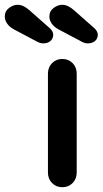

<svg xmlns="http://www.w3.org/2000/svg" viewBox="-142 -781 428 801"><path d="M178 -474V-61Q178 -35 161 -17.5Q144 0 118 0Q92 0 75 -17.5Q58 -35 58 -61V-474Q58 -500 75 -517.5Q92 -535 118 -535Q144 -535 161 -517.5Q178 -500 178 -474ZM224 -600Q219 -600 213 -601.5Q207 -603 201 -606L101 -659Q83 -669 73.5 -683Q64 -697 64 -712Q64 -735 82 -748Q100 -761 117 -761Q131 -761 143.5 -754.5Q156 -748 166 -739L252 -663Q266 -650 266 -636Q266 -620 254.5 -610Q243 -600 224 -600ZM38 -600Q33 -600 27 -601.5Q21 -603 15 -606L-85 -659Q-103 -669 -112.5 -683Q-122 -697 -122 -712Q-122 -735 -104 -748Q-86 -761 -69 -761Q-55 -761 -42.5 -754.5Q-30 -748 -20 -739L66 -663Q80 -650 80 -636Q80 -620 68.5 -610Q57 -600 38 -600Z"/></svg>

Font: Quicksand Variable Light
Style: Regular
Weight: 300
Designer: Andrew Paglinawan
Foundry: Andrew Paglinawan
Version: Version 3.004